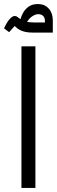

<svg xmlns="http://www.w3.org/2000/svg" viewBox="-22 -929 281 949"><path d="M84 0V-700H153V0ZM200 -768V-825Q200 -842 191 -850.5Q182 -859 167 -859Q154 -859 139 -849.5Q124 -840 114 -824Q104 -808 104 -787H72Q72 -803 76.5 -824Q81 -845 91.5 -864.5Q102 -884 120 -896.5Q138 -909 165 -909Q190 -909 206.5 -897.5Q223 -886 231 -868Q239 -850 239 -827V-768ZM138 -768Q107 -768 84.5 -777Q62 -786 43 -809L67 -819Q59 -810 47 -796.5Q35 -783 23 -770L-2 -789Q11 -818 25 -834Q39 -850 51 -850Q59 -850 64.5 -845Q70 -840 79 -834Q88 -828 103.5 -823Q119 -818 147 -818H239V-768Z"/></svg>

Font: Alexandria Light
Style: Regular
Weight: 300
Designer: Mohamed Gaber
Foundry: Kief Type Foundry
Version: Version 5.100